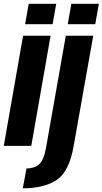

<svg xmlns="http://www.w3.org/2000/svg" viewBox="-36 -790 555 1040"><path d="M-15.5 0H133.5L238 -596.5H89ZM119.5 -769.5 100 -659H249L268.5 -769.5ZM87.5 230Q202.5 230 270.8 184.8Q339 139.5 363 0.5L469 -596.5H320.5L213.5 9.5Q201.5 79 175.2 100.8Q149 122.5 107.5 122.5ZM350.5 -769.5 331 -659H480L499.5 -769.5Z"/></svg>

Font: Anybody Condensed
Style: Bold Italic
Weight: 700
Width: 3
Italic angle: -10°
Version: Version 1.113;gftools[0.9.25]